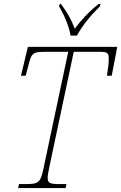

<svg xmlns="http://www.w3.org/2000/svg" viewBox="-20 -951 613 971"><path d="M337 -771H369C395 -818 432 -867 485 -918L488 -931H479C425 -888 388 -846 358 -806C341 -851 321 -888 288 -931H282L279 -918C304 -877 330 -816 337 -771ZM72 0H312L316 -20H284C230 -20 221 -25 221 -54C221 -62 224 -79 229 -104L353 -689H481C524 -689 530 -684 530 -653C530 -632 527 -606 521 -568H545L573 -714H121L86 -568H110L122 -614C140 -686 144 -689 218 -689H325L201 -104C185 -27 177 -20 108 -20H76Z"/></svg>

Font: Noto Serif SemiCondensed Thin
Style: Italic
Weight: 100
Width: 4
Italic angle: -12°
Designer: Monotype Design Team
Foundry: Monotype Imaging Inc.
Version: Version 2.013